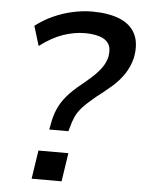

<svg xmlns="http://www.w3.org/2000/svg" viewBox="-52 -756 598 798"><g transform="rotate(5 247.0 -357.0)"><path d="M165 -210 169 -229Q175 -267 188 -296.5Q201 -326 223.5 -352.5Q246 -379 281 -407Q307 -428 328 -447.5Q349 -467 363.5 -487.5Q378 -508 384 -533Q390 -569 377 -588Q364 -607 337.5 -614.5Q311 -622 279 -622Q234 -622 187.5 -606Q141 -590 91 -552L66 -634Q99 -660 139 -678Q179 -696 220.5 -705Q262 -714 300 -714Q368 -714 414.5 -695.5Q461 -677 481 -638Q501 -599 490 -539Q481 -501 460.5 -470Q440 -439 410 -413Q380 -387 347 -362Q313 -334 294 -313.5Q275 -293 265.5 -272Q256 -251 249 -224L245 -210ZM110 0 128 -119H253L235 0Z"/></g></svg>

Font: Nunito Sans 7pt SemiCondensed SemiBold
Style: Italic
Weight: 600
Width: 4
Italic angle: -9°
Designer: Vernon Adams
Foundry: Vernon Adams
Version: Version 3.101;gftools[0.9.27]